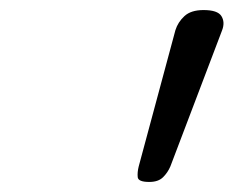

<svg xmlns="http://www.w3.org/2000/svg" viewBox="-20 -1211 465 382"><path d="M277 -849Q255 -849 254 -858.5Q253 -868 256 -880L329 -1151Q334 -1167 347 -1179Q360 -1191 385 -1191Q413 -1191 420.5 -1179Q428 -1167 422 -1151L319 -880Q314 -868 304.5 -858.5Q295 -849 277 -849Z"/></svg>

Font: Playwrite NL
Style: Regular
Weight: 400
Designer: Veronika Burian, José Scaglione
Foundry: TypeTogether
Version: Version 1.002